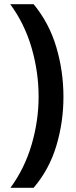

<svg xmlns="http://www.w3.org/2000/svg" viewBox="-20 -742 362 920"><path d="M284 -278Q284 -157 250 -43.5Q216 70 141 158H30Q98 65 131.5 -49Q165 -163 165 -279Q165 -397 131.5 -512.5Q98 -628 29 -722H141Q216 -631 250 -515.5Q284 -400 284 -278Z"/></svg>

Font: Noto Sans Lao Looped SemiBold
Style: Regular
Weight: 600
Designer: Mark Frömberg, Ben Mitchell
Foundry: The Fontpad Ltd
Version: Version 1.002; ttfautohint (v1.8.4.7-5d5b)